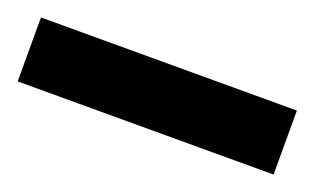

<svg xmlns="http://www.w3.org/2000/svg" viewBox="-31 -191 461 282"><g transform="rotate(20 200.0 -50.0)"><path d="M0 0H400V-100H0ZM0 0Q0 0 0 0Q0 0 0 0Q0 0 0 0Q0 0 0 0Q0 0 0 0Q0 0 0 0H400Q400 0 400 0Q400 0 400 0Q400 0 400 0Q400 0 400 0Q400 0 400 0Q400 0 400 0ZM0 -100Q0 -100 0 -100Q0 -100 0 -100Q0 -100 0 -100Q0 -100 0 -100Q0 -100 0 -100Q0 -100 0 -100H400Q400 -100 400 -100Q400 -100 400 -100Q400 -100 400 -100Q400 -100 400 -100Q400 -100 400 -100Q400 -100 400 -100Z"/></g></svg>

Font: Wavefont
Style: Regular
Weight: 400
Monospace: yes
Version: Version 3.003